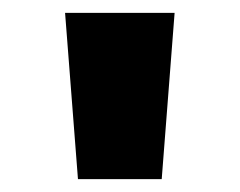

<svg xmlns="http://www.w3.org/2000/svg" viewBox="-20 -749 372 298"><path d="M101 -471 81 -729H251L231 -471Z"/></svg>

Font: Noto Sans Gurmukhi ExtraCondensed Black
Style: Regular
Weight: 900
Width: 2
Designer: Jelle Bosma - Monotype Design Team
Foundry: Monotype Imaging Inc.
Version: Version 2.004; ttfautohint (v1.8.4.7-5d5b)